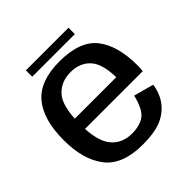

<svg xmlns="http://www.w3.org/2000/svg" viewBox="-182 -832 983 983"><g transform="rotate(-45 309.0 -341.0)"><path d="M304 5.5V-73.5Q231.5 -73.5 190.2 -124.2Q149 -175 149 -297Q149 -425 191.2 -472Q233.5 -519 302.5 -519Q372 -519 411.2 -474.5Q450.5 -430 450.5 -323L456 -335H136.5V-261H568Q570.5 -277.5 570.5 -298.5Q570.5 -444.5 509.8 -521.2Q449 -598 302 -598Q159.5 -598 95.8 -521.8Q32 -445.5 32 -297Q32 -155.5 94.5 -75Q157 5.5 304 5.5ZM304 -73.5V5.5Q383.5 5.5 433 -13.5Q482.5 -32.5 515.2 -73Q548 -113.5 557 -174L448.5 -203.5Q439.5 -163.5 422.8 -131.8Q406 -100 375.8 -86.8Q345.5 -73.5 304 -73.5ZM148 -641H456.5V-687H148Z"/></g></svg>

Font: Anybody UltraCondensed Thin Medium
Style: Regular
Weight: 500
Version: Version 1.111